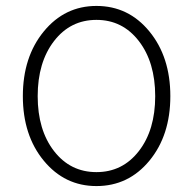

<svg xmlns="http://www.w3.org/2000/svg" viewBox="-20 -617 651 647"><path d="M305 10Q198 10 127.5 -75.5Q57 -161 57 -293Q57 -425 127.5 -511Q198 -597 305 -597Q413 -597 483.5 -511Q554 -425 554 -293Q554 -161 483.5 -75.5Q413 10 305 10ZM448 -478.5Q393 -550 305 -550Q217 -550 162 -478.5Q107 -407 107 -293Q107 -179 162 -108Q217 -37 305 -37Q393 -37 448 -108Q503 -179 503 -293Q503 -407 448 -478.5Z"/></svg>

Font: Raleway-v4020 Light
Style: Regular
Weight: 300
Designer: Matt McInerney, Pablo Impallari, Rodrigo Fuenzalida
Foundry: Matt McInerney, Pablo Impallari, Rodrigo Fuenzalida
Version: Version 4.020;PS 004.020;hotconv 1.0.88;makeotf.lib2.5.64775